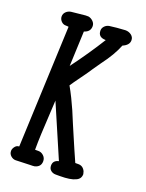

<svg xmlns="http://www.w3.org/2000/svg" viewBox="-122 -690 566 744"><g transform="rotate(20 161.0 -318.0)"><path d="M220 -475 197 -442Q187 -426 165 -396Q143 -366 134 -352Q145 -333 157 -308.5Q169 -284 177 -265.5Q185 -247 197.5 -216.5Q210 -186 217 -171Q224 -155 237 -124.5Q250 -94 258 -77H271Q290 -77 299 -58Q302 -49 302 -47Q302 -27 283 -19Q263 -9 219 -9H202Q190 -9 181.5 -16Q173 -23 173 -36Q173 -57 196 -62L103 -278Q102 -254 99.5 -213Q97 -172 95.5 -137.5Q94 -103 94 -72H108Q120 -72 129.5 -63Q139 -54 139 -41Q139 -17 114 -11Q109 -10 95 -10L37 -8Q26 -8 17 -16Q8 -24 8 -36Q8 -44 13.5 -52Q19 -60 26 -62L32 -63L53 -564Q49 -565 41 -565Q30 -565 22 -573.5Q14 -582 14 -593Q14 -604 22 -612Q30 -620 42 -622L100 -628H112Q123 -626 131.5 -617.5Q140 -609 140 -598Q140 -577 120 -569L115 -567L109 -423Q164 -497 206 -565Q174 -565 174 -593Q174 -603 181.5 -611Q189 -619 200 -621Q228 -625 265 -627Q279 -627 289.5 -619Q300 -611 300 -598Q300 -578 274 -567Q257 -524 220 -475Z"/></g></svg>

Font: Because We Build
Style: Regular
Weight: 400
Designer: Liz Wetzel, Aaron Williamson, Russ McMullin
Foundry: Red Hat
Version: Version 1.000